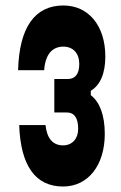

<svg xmlns="http://www.w3.org/2000/svg" viewBox="-20 -660 440 700"><path d="M210 20C301 20 362 -57 362 -172C362 -239 344 -288 311 -313V-329C346 -350 364 -393 364 -454C364 -566 303 -640 211 -640C107 -640 50 -560 46 -404H141C145 -461 170 -490 211 -490C247 -490 269 -465 269 -427C269 -391 255 -372 227 -372H178V-250H223C251 -250 265 -230 265 -190C265 -154 243 -130 210 -130C173 -130 151 -155 146 -204H50C55 -56 109 20 210 20Z"/></svg>

Font: Yard Headline
Style: Regular
Weight: 400
Monospace: yes
Designer: Roman Shamin
Foundry: Evil Martians
Version: Version 1.000